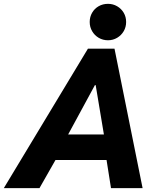

<svg xmlns="http://www.w3.org/2000/svg" viewBox="-69 -971 811 991"><path d="M384.8 -719.7H522L667 0H503.9L481 -145H217.3L134.8 0H-49.3ZM467.3 -276.9 424.8 -531.7H420.9L282.7 -276.9ZM394 -857.4Q394 -883.8 406.5 -905.3Q418.9 -926.8 440.4 -939Q461.9 -951.2 488.3 -951.2Q514.2 -951.2 535.6 -938.7Q557.1 -926.3 569.6 -905Q582 -883.8 582 -857.4Q582 -831.5 569.6 -810.1Q557.1 -788.6 535.6 -775.9Q514.2 -763.2 488.3 -763.2Q461.9 -763.2 440.4 -775.9Q418.9 -788.6 406.5 -810.1Q394 -831.5 394 -857.4Z"/></svg>

Font: Reddit Sans Fudge ExBold Italic
Style: Regular
Weight: 800
Italic angle: -11.25°
Designer: Stephen Hutchings
Version: Version 1.013